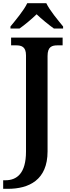

<svg xmlns="http://www.w3.org/2000/svg" viewBox="-37 -951 439 1211"><path d="M29 -784V-771H86C118 -793 164 -832 194 -861C224 -832 272 -793 303 -771H361V-784C330 -822 276 -886 255 -931H135C114 -886 60 -822 29 -784ZM-17 240H12C145 240 263 185 263 4V-598C263 -657 291 -665 327 -665H358V-714H33V-665H64C98 -665 127 -657 127 -602V5C127 142 70 186 -3 186H-17Z"/></svg>

Font: Noto Serif SemiBold
Style: Regular
Weight: 600
Designer: Monotype Design Team
Foundry: Monotype Imaging Inc.
Version: Version 2.013